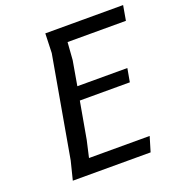

<svg xmlns="http://www.w3.org/2000/svg" viewBox="-135 -862 906 974"><g transform="rotate(-20 318.5 -375.0)"><path d="M536.5 -80 512.5 0H92.5L117.5 -100L213.5 -645L217 -750H637L623 -670H308L301 -575L278 -442.5H548L535 -370H265L229.5 -170L209 -80Z"/></g></svg>

Font: B612
Style: Italic
Weight: 400
Italic angle: -10°
Designer: Nicolas Chauveau, Thomas Paillot, Jonathan Favre-Lamarine, Jean-Luc Vinot
Foundry: AIRBUS
Version: Version 1.008